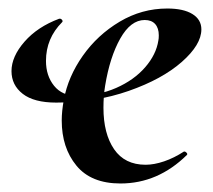

<svg xmlns="http://www.w3.org/2000/svg" viewBox="-20 -419 500 451"><path d="M125 -136Q125 -158 130 -185Q140 -239 174.5 -288Q209 -337 261 -368Q313 -399 373 -399Q411 -399 432 -386Q453 -373 453 -350Q453 -314 407 -273.5Q361 -233 282.5 -205.5Q204 -178 112 -178Q60 -178 33.5 -198.5Q7 -219 7 -252Q7 -286 37.5 -321Q68 -356 119 -375H121Q124 -375 126 -372Q128 -369 126 -367Q88 -329 88 -276Q88 -241 107 -217.5Q126 -194 160 -194Q211 -194 253 -212.5Q295 -231 321 -261Q347 -291 352 -324Q353 -328 353 -336Q353 -353 344.5 -362.5Q336 -372 320 -372Q287 -372 262.5 -328.5Q238 -285 227 -218Q223 -194 223 -166Q223 -105 248 -68.5Q273 -32 322 -32Q342 -32 365.5 -40Q389 -48 412 -63H413Q416 -63 418.5 -60Q421 -57 419 -55Q351 12 263 12Q194 12 159.5 -30Q125 -72 125 -136Z"/></svg>

Font: Cormorant Infant
Style: Bold Italic
Weight: 700
Italic angle: -10°
Designer: Christian Thalmann (Catharsis Fonts)
Foundry: Catharsis Fonts
Version: Version 4.000